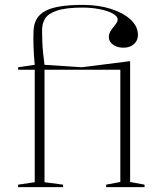

<svg xmlns="http://www.w3.org/2000/svg" viewBox="-20 -765 674 785"><path d="M54 0V-10L122 -20V-480H54V-490L122 -500Q118 -540 117 -576Q116 -612 117 -637Q118 -666 129.5 -686.5Q141 -707 165 -720Q189 -733 227 -739Q265 -745 319 -745Q383 -745 434 -728.5Q485 -712 514.5 -684.5Q544 -657 544 -622Q544 -599 527.5 -584.5Q511 -570 485 -570Q459 -570 442 -582.5Q425 -595 425 -613Q425 -628 434 -641Q443 -654 452 -665Q461 -676 461 -685Q461 -699 440.5 -710Q420 -721 387 -727.5Q354 -734 318 -734Q249 -734 212.5 -721.5Q176 -709 164 -688.5Q152 -668 152 -641Q152 -618 153 -594Q154 -570 156.5 -546Q159 -522 162 -500L314 -490L512 -515V-21L571 -10V0H414V-10L472 -21V-480H162V-20L238 -10V0Z"/></svg>

Font: Kalnia ExtraLight
Style: Regular
Weight: 250
Designer: Frida Medrano
Foundry: Frida Medrano
Version: Version 1.105